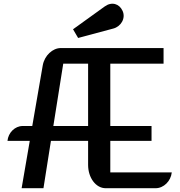

<svg xmlns="http://www.w3.org/2000/svg" viewBox="-20 -994 952 1014"><path d="M94.2 0H209.5C222.2 -81.1 235.8 -165 249 -250H445.3V-123C445.3 -55.2 486.3 0 538.1 0H801.8C844.7 0 882.3 -37.6 887.2 -83.5H562.5V-250H780.3V-328.6H562.5V-657.7H843.8V-740.2H300.8C258.8 -740.2 214.8 -701.7 205.6 -647.9L150.4 -328.6H100.1C58.6 -328.6 23.4 -293 19.5 -250H137.2ZM261.7 -328.6 314 -657.7H445.3V-328.6ZM392.6 -793.5 578.6 -843.3C617.7 -853.5 645.5 -896.5 627.4 -936.5C609.9 -975.1 569.8 -986.3 533.2 -960L365.7 -839.4Z"/></svg>

Font: Atomic Age
Style: Regular
Weight: 400
Designer: James Grieshaber
Foundry: James Grieshaber
Version: Version 1.002